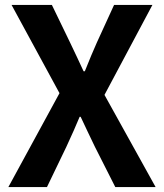

<svg xmlns="http://www.w3.org/2000/svg" viewBox="-20 -761 667 781"><path d="M14 0 222 -382 27 -741H191L265 -588Q275 -568 293.5 -528Q312 -488 320 -471H325Q352 -539 374 -588L444 -741H600L405 -375L613 0H449L366 -164Q356 -184 337 -224.5Q318 -265 308 -286H304Q283 -235 250 -164L171 0Z"/></svg>

Font: Swei Fan Sans CJK TC
Style: Bold
Weight: 700
Version: Version 2.130